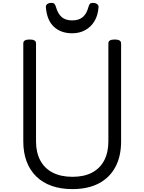

<svg xmlns="http://www.w3.org/2000/svg" viewBox="-20 -1288 998 1327"><path d="M481 19Q401 19 338 -3Q275 -25 231 -68Q187 -111 164 -172Q141 -233 141 -311V-988Q141 -1002 152 -1008.5Q163 -1015 185 -1015Q207 -1015 218 -1008.5Q229 -1002 229 -988V-311Q229 -234 258.5 -179Q288 -124 344.5 -95Q401 -66 481 -66Q561 -66 616 -95Q671 -124 700 -179Q729 -234 729 -311V-988Q729 -1002 740 -1008.5Q751 -1015 773 -1015Q817 -1015 817 -988V-311Q817 -207 777 -133Q737 -59 662 -20Q587 19 481 19ZM479 -1058Q401 -1058 352.5 -1103Q304 -1148 297 -1239Q296 -1251 306 -1259.5Q316 -1268 335 -1268Q351 -1268 357 -1260.5Q363 -1253 367 -1239Q380 -1193 406.5 -1170Q433 -1147 479 -1147Q525 -1147 552 -1170Q579 -1193 591 -1239Q595 -1253 600.5 -1260.5Q606 -1268 622 -1268Q641 -1268 651.5 -1259.5Q662 -1251 661 -1239Q657 -1181 632.5 -1141Q608 -1101 568.5 -1079.5Q529 -1058 479 -1058Z"/></svg>

Font: Playwrite PE
Style: Regular
Weight: 400
Designer: Veronika Burian, José Scaglione
Foundry: TypeTogether
Version: Version 1.002